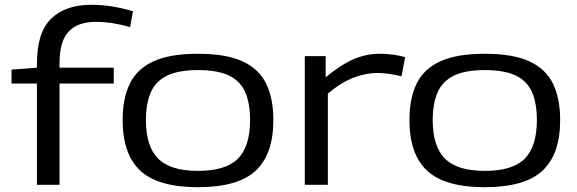

<svg xmlns="http://www.w3.org/2000/svg" viewBox="-20 -770 2403 800"><path d="M134 0V-422H28V-480L134 -488V-507Q134 -635 193.5 -692.5Q253 -750 360 -750Q403 -750 445 -743.5Q487 -737 534 -723L522 -657Q484 -668 449 -673.5Q414 -679 380 -679Q305 -679 266.5 -639Q228 -599 228 -505V-488H454V-422H228V0Z M491 -270Q491 -360 521 -421.5Q551 -483 619.5 -514.5Q688 -546 805 -546Q922 -546 990.5 -514.5Q1059 -483 1089 -421.5Q1119 -360 1119 -270Q1119 -127 1045 -58.5Q971 10 805 10Q639 10 565 -58.5Q491 -127 491 -270ZM588 -270Q588 -160 639 -109Q690 -58 805 -58Q921 -58 971.5 -109Q1022 -160 1022 -270Q1022 -339 1002 -385.5Q982 -432 934.5 -455Q887 -478 805 -478Q724 -478 676.5 -455Q629 -432 608.5 -385.5Q588 -339 588 -270Z M1337 -536V-448Q1401 -501 1453.5 -523.5Q1506 -546 1564 -546Q1593 -546 1620 -542Q1647 -538 1668 -532L1653 -452Q1629 -458 1602.5 -462Q1576 -466 1552 -466Q1505 -466 1453.5 -446.5Q1402 -427 1346 -380V0H1250V-536Z M1686 -270Q1686 -360 1716 -421.5Q1746 -483 1814.5 -514.5Q1883 -546 2000 -546Q2117 -546 2185.5 -514.5Q2254 -483 2284 -421.5Q2314 -360 2314 -270Q2314 -127 2240 -58.5Q2166 10 2000 10Q1834 10 1760 -58.5Q1686 -127 1686 -270ZM1783 -270Q1783 -160 1834 -109Q1885 -58 2000 -58Q2116 -58 2166.5 -109Q2217 -160 2217 -270Q2217 -339 2197 -385.5Q2177 -432 2129.5 -455Q2082 -478 2000 -478Q1919 -478 1871.5 -455Q1824 -432 1803.5 -385.5Q1783 -339 1783 -270Z"/></svg>

Font: Georama Extended
Style: Regular
Weight: 400
Width: 7
Designer: Jean-Baptiste Levee
Foundry: Production Type
Version: Version 1.000